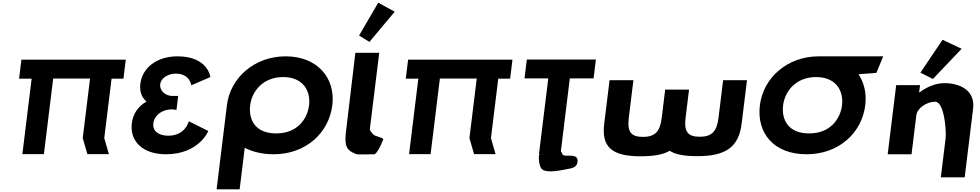

<svg xmlns="http://www.w3.org/2000/svg" viewBox="-20 -1145 7271 1425"><path d="M374.7 -561.9H648.3L594 -120L628.4 -0.9H788.2L753.8 -120L808 -561H896.1L913.4 -702H825.3L825.3 -702.1H665.5H391.9H232.1L232.1 -702H139L121.6 -561H214.8L146 -0.9H305.8Z M1399.6 -511.8C1399.6 -511.8 1390.7 -598.5 1283.7 -598.5C1229.2 -598.5 1174.9 -566.2 1169.3 -521.2C1163.1 -470.2 1208.9 -432.8 1260.3 -432.8H1302.5L1289.6 -328.2C1289.6 -328.2 1273.8 -333.3 1253.2 -333.3C1185.3 -333.3 1125.6 -290.8 1118.2 -230.5C1110.9 -171 1158.2 -137.8 1229.2 -137.8C1356.8 -137.8 1381.2 -244.9 1381.2 -244.9L1526.1 -172.7C1526.1 -172.7 1457.3 -0.1 1211.3 -0.1C1039.8 -0.1 941.9 -96.2 958.4 -230.5C967.5 -304.4 1008.9 -358 1067.4 -391.1C1032.8 -420.9 1014.4 -465.1 1021.5 -522.9C1036.1 -641.9 1143.4 -726.9 1297.4 -726.9C1524.4 -726.9 1541.3 -573 1541.3 -573Z M1836.7 -363.9C1849.5 -468.5 1932.3 -573 2081.4 -573C2231.6 -573 2286.6 -468.5 2273.8 -363.9C2261 -259.4 2184.4 -154.8 2030.1 -154.8C1871.7 -154.8 1823.9 -259.4 1836.7 -363.9ZM1664 -363.9C1663.5 -359.8 1663.1 -355.7 1662.7 -351.7L1587.6 260H1758.6L1796.4 -48.1C1855.5 -17.5 1928.2 -0.1 2011.1 -0.1C2250.4 -0.1 2421.2 -159.1 2446.4 -363.9C2471.5 -568.8 2332.8 -726.9 2100.3 -726.9C1869.2 -726.9 1689.2 -568.8 1664 -363.9Z M2645 -881.2 2722 -834.1 2909.4 -1058 2787.3 -1125.2ZM2617.5 -753H2794.5L2725.5 -191C2723.4 -173 2738 -161.8 2752.7 -145C2760.8 -135.7 2818.1 -124 2824.9 -113C2824.9 -113 2792.4 -21.3 2761.1 0C2677 0 2637.5 4.3 2619.4 -3C2555 -28.9 2538.1 -57.6 2545.7 -148L2545.2 -148L2547.5 -166.5C2548.5 -176.7 2549.9 -187.5 2551.4 -199L2551.6 -200Z M3244.7 -561.9H3518.3L3464 -120L3498.4 -0.9H3658.2L3623.8 -120L3678 -561H3766.1L3783.4 -702H3695.3L3695.3 -702.1H3535.5H3261.9H3102.1L3102.1 -702H3009L2991.6 -561H3084.8L3016 -0.9H3175.8Z M3872.8 -562.9H4049.2L3980.3 -1.9L3984.3 -1.8C3974.1 9.2 3979.5 87 3999.7 108C4035.1 144.6 4139.9 119 4201.5 108C4232.3 102 4258.7 93.7 4265.1 63C4282.4 -21 4164.5 28.7 4154.5 0C4151.3 -9.2 4147.3 -16 4142.5 -20.9L4209 -562.9H4385.4L4402.6 -703.1H3890ZM4019.5 -1.1C4011 -0.1 4002.3 -0.1 3993.7 -1.6Z M4681.1 -550H4504.1L4464.3 -226C4443.2 -54 4520.7 15 4733.9 15C4833.7 15 4902.1 2.3 4950.5 -25.9C4991.9 1.6 5056.9 14 5155.5 14C5368.7 14 5463.2 -55 5484.3 -227L5524 -550H5347L5312.6 -270C5300.2 -169 5262.7 -130 5173.2 -130C5083.6 -130 5055.8 -169 5068.2 -270L5093.9 -480H4916.9L4891 -269C4878.6 -168 4841.2 -129 4751.6 -129C4662.1 -129 4634.2 -168 4646.6 -269Z M5792.2 -363.9C5805 -468.4 5887.6 -572.8 6036.4 -573L6036.4 -573L6036.8 -573H6037C6187.1 -573 6242.2 -468.5 6229.3 -363.9C6216.5 -259.4 6139.9 -154.8 5985.6 -154.8C5827.2 -154.8 5779.4 -259.4 5792.2 -363.9ZM6055.4 -727 6055.3 -726.9C5824.6 -726.6 5644.8 -568.6 5619.7 -363.9C5594.5 -159.1 5721.2 -0.1 5966.6 -0.1C6205.9 -0.1 6376.7 -159.1 6401.9 -363.9C6412.7 -452.3 6393.1 -531.9 6351.6 -594L6484.2 -604L6535.3 -727Z M6811.4 -605.9 6904 -558.9 7117.1 -782.8 6975.5 -850ZM6568.3 0H6745.3L6780.9 -290C6787.2 -341 6856.1 -390 6920.3 -390C6989.2 -390 7004.6 -170 6998.3 -119L6962.7 171H7139.7L7202.2 -338C7219.7 -481 7094.5 -528 6990.4 -528C6922.7 -528 6857.4 -499 6804.1 -459H6801.7L6808.3 -513H6631.3Z"/></svg>

Font: Hussar
Style: BdSuprExtOblOne
Weight: 700
Foundry: Cannot Into Space Fonts
Version: Version 2.00